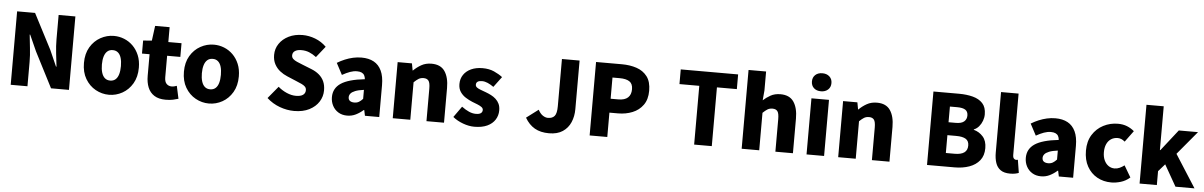

<svg xmlns="http://www.w3.org/2000/svg" viewBox="-35 -1378 12169 1940"><g transform="rotate(5 6049.0 -408.5)"><path d="M86 0V-745H268L453 -388L526 -223H531Q524 -282 515.5 -356.5Q507 -431 507 -498V-745H677V0H495L311 -359L238 -522H233Q239 -460 247.5 -387.5Q256 -315 256 -247V0Z M1083 14Q1011 14 947 -21.5Q883 -57 843.5 -124Q804 -191 804 -285Q804 -379 843.5 -445.5Q883 -512 947 -547.5Q1011 -583 1083 -583Q1137 -583 1187 -563Q1237 -543 1276 -504.5Q1315 -466 1338 -411Q1361 -356 1361 -285Q1361 -191 1321.5 -124Q1282 -57 1218.5 -21.5Q1155 14 1083 14ZM1083 -130Q1116 -130 1137.5 -149Q1159 -168 1169 -203Q1179 -238 1179 -285Q1179 -332 1169 -366.5Q1159 -401 1137.5 -420Q1116 -439 1083 -439Q1050 -439 1028.5 -420Q1007 -401 996.5 -366.5Q986 -332 986 -285Q986 -238 996.5 -203Q1007 -168 1028.5 -149Q1050 -130 1083 -130Z M1658 14Q1587 14 1542.5 -14.5Q1498 -43 1477.5 -93.5Q1457 -144 1457 -211V-430H1380V-562L1468 -569L1488 -720H1635V-569H1769V-430H1635V-213Q1635 -166 1655.5 -145.5Q1676 -125 1707 -125Q1721 -125 1735 -128.5Q1749 -132 1759 -136L1787 -7Q1765 0 1733.5 7Q1702 14 1658 14Z M2097 14Q2025 14 1961 -21.5Q1897 -57 1857.5 -124Q1818 -191 1818 -285Q1818 -379 1857.5 -445.5Q1897 -512 1961 -547.5Q2025 -583 2097 -583Q2151 -583 2201 -563Q2251 -543 2290 -504.5Q2329 -466 2352 -411Q2375 -356 2375 -285Q2375 -191 2335.5 -124Q2296 -57 2232.5 -21.5Q2169 14 2097 14ZM2097 -130Q2130 -130 2151.5 -149Q2173 -168 2183 -203Q2193 -238 2193 -285Q2193 -332 2183 -366.5Q2173 -401 2151.5 -420Q2130 -439 2097 -439Q2064 -439 2042.5 -420Q2021 -401 2010.5 -366.5Q2000 -332 2000 -285Q2000 -238 2010.5 -203Q2021 -168 2042.5 -149Q2064 -130 2097 -130Z M2961 14Q2888 14 2814.5 -13Q2741 -40 2683 -93L2785 -216Q2824 -182 2872.5 -161Q2921 -140 2965 -140Q3015 -140 3038.5 -157.5Q3062 -175 3062 -205Q3062 -227 3049 -240.5Q3036 -254 3012.5 -265Q2989 -276 2957 -289L2862 -329Q2823 -345 2788.5 -372Q2754 -399 2732.5 -439Q2711 -479 2711 -533Q2711 -596 2745.5 -647Q2780 -698 2841 -728Q2902 -758 2981 -758Q3046 -758 3110 -733.5Q3174 -709 3223 -660L3134 -548Q3097 -576 3061 -590.5Q3025 -605 2981 -605Q2940 -605 2916.5 -589Q2893 -573 2893 -544Q2893 -523 2907.5 -509Q2922 -495 2947 -484Q2972 -473 3005 -460L3098 -423Q3144 -405 3177 -377Q3210 -349 3227.5 -310.5Q3245 -272 3245 -219Q3245 -157 3211.5 -104Q3178 -51 3114.5 -18.5Q3051 14 2961 14Z M3499 14Q3447 14 3409 -9.5Q3371 -33 3350.5 -72.5Q3330 -112 3330 -159Q3330 -249 3405 -299.5Q3480 -350 3646 -368Q3644 -391 3635 -407.5Q3626 -424 3607.5 -432.5Q3589 -441 3560 -441Q3526 -441 3490 -428Q3454 -415 3411 -391L3349 -508Q3387 -531 3426.5 -547.5Q3466 -564 3508 -573.5Q3550 -583 3594 -583Q3668 -583 3719 -555Q3770 -527 3797 -469.5Q3824 -412 3824 -323V0H3679L3667 -57H3662Q3627 -26 3586.5 -6Q3546 14 3499 14ZM3560 -124Q3587 -124 3607 -136Q3627 -148 3646 -169V-260Q3591 -253 3558.5 -240Q3526 -227 3512.5 -210Q3499 -193 3499 -173Q3499 -148 3515.5 -136Q3532 -124 3560 -124Z M3961 0V-569H4106L4119 -498H4122Q4157 -533 4201.5 -558Q4246 -583 4304 -583Q4397 -583 4439 -521Q4481 -459 4481 -352V0H4303V-330Q4303 -389 4287 -410Q4271 -431 4237 -431Q4207 -431 4186 -418Q4165 -405 4139 -380V0Z M4789 14Q4734 14 4674 -8Q4614 -30 4570 -66L4649 -177Q4688 -148 4723.5 -132.5Q4759 -117 4793 -117Q4828 -117 4844 -129Q4860 -141 4860 -162Q4860 -179 4844 -191Q4828 -203 4802 -213.5Q4776 -224 4747 -235Q4713 -249 4679.5 -270Q4646 -291 4624 -323.5Q4602 -356 4602 -403Q4602 -457 4629.5 -497.5Q4657 -538 4706.5 -560.5Q4756 -583 4822 -583Q4889 -583 4939 -560.5Q4989 -538 5025 -510L4946 -404Q4915 -426 4885.5 -439Q4856 -452 4828 -452Q4797 -452 4782.5 -441.5Q4768 -431 4768 -411Q4768 -394 4782.5 -383Q4797 -372 4822 -363Q4847 -354 4876 -343Q4903 -333 4929.5 -319.5Q4956 -306 4978 -286Q5000 -266 5013 -238.5Q5026 -211 5026 -172Q5026 -120 4999 -77.5Q4972 -35 4919.5 -10.5Q4867 14 4789 14Z M5547 14Q5460 14 5401 -20Q5342 -54 5302 -123L5423 -214Q5443 -176 5469.5 -158Q5496 -140 5523 -140Q5567 -140 5589.5 -166.5Q5612 -193 5612 -266V-745H5791V-252Q5791 -179 5765 -118.5Q5739 -58 5685 -22Q5631 14 5547 14Z M5958 0V-745H6220Q6302 -745 6369.5 -722.5Q6437 -700 6477.5 -647Q6518 -594 6518 -502Q6518 -414 6477.5 -357.5Q6437 -301 6370 -274Q6303 -247 6224 -247H6137V0ZM6137 -388H6215Q6280 -388 6312 -417.5Q6344 -447 6344 -502Q6344 -558 6309.5 -580.5Q6275 -603 6210 -603H6137Z M7018 0V-596H6817V-745H7399V-596H7197V0Z M7500 0V-799H7678V-607L7669 -506Q7700 -535 7742.5 -559Q7785 -583 7843 -583Q7936 -583 7978 -521Q8020 -459 8020 -352V0H7842V-330Q7842 -389 7826 -410Q7810 -431 7776 -431Q7746 -431 7725 -418Q7704 -405 7678 -380V0Z M8158 0V-569H8336V0ZM8247 -648Q8202 -648 8175 -673Q8148 -698 8148 -740Q8148 -781 8175 -806Q8202 -831 8247 -831Q8291 -831 8318.5 -806Q8346 -781 8346 -740Q8346 -698 8318.5 -673Q8291 -648 8247 -648Z M8479 0V-569H8624L8637 -498H8640Q8675 -533 8719.5 -558Q8764 -583 8822 -583Q8915 -583 8957 -521Q8999 -459 8999 -352V0H8821V-330Q8821 -389 8805 -410Q8789 -431 8755 -431Q8725 -431 8704 -418Q8683 -405 8657 -380V0Z M9380 0V-745H9640Q9717 -745 9780 -728.5Q9843 -712 9880 -672Q9917 -632 9917 -560Q9917 -527 9905 -494.5Q9893 -462 9871.5 -436.5Q9850 -411 9820 -399V-395Q9876 -380 9914 -337Q9952 -294 9952 -220Q9952 -144 9913 -95.5Q9874 -47 9808 -23.5Q9742 0 9661 0ZM9559 -449H9633Q9690 -449 9716.5 -472Q9743 -495 9743 -533Q9743 -573 9716 -590.5Q9689 -608 9633 -608H9559ZM9559 -137H9648Q9713 -137 9745.5 -160.5Q9778 -184 9778 -232Q9778 -278 9745.5 -298Q9713 -318 9648 -318H9559Z M10223 14Q10162 14 10126.5 -11Q10091 -36 10076 -81Q10061 -126 10061 -185V-799H10239V-179Q10239 -151 10249.5 -140.5Q10260 -130 10270 -130Q10275 -130 10279 -130.5Q10283 -131 10290 -132L10311 -1Q10297 5 10275 9.5Q10253 14 10223 14Z M10537 14Q10485 14 10447 -9.5Q10409 -33 10388.5 -72.5Q10368 -112 10368 -159Q10368 -249 10443 -299.5Q10518 -350 10684 -368Q10682 -391 10673 -407.5Q10664 -424 10645.5 -432.5Q10627 -441 10598 -441Q10564 -441 10528 -428Q10492 -415 10449 -391L10387 -508Q10425 -531 10464.5 -547.5Q10504 -564 10546 -573.5Q10588 -583 10632 -583Q10706 -583 10757 -555Q10808 -527 10835 -469.5Q10862 -412 10862 -323V0H10717L10705 -57H10700Q10665 -26 10624.5 -6Q10584 14 10537 14ZM10598 -124Q10625 -124 10645 -136Q10665 -148 10684 -169V-260Q10629 -253 10596.5 -240Q10564 -227 10550.5 -210Q10537 -193 10537 -173Q10537 -148 10553.5 -136Q10570 -124 10598 -124Z M11250 14Q11170 14 11106 -21.5Q11042 -57 11004.5 -124Q10967 -191 10967 -285Q10967 -379 11008.5 -445.5Q11050 -512 11118.5 -547.5Q11187 -583 11266 -583Q11318 -583 11359 -566.5Q11400 -550 11432 -522L11349 -409Q11330 -425 11312.5 -432Q11295 -439 11277 -439Q11238 -439 11209 -420Q11180 -401 11164.5 -366.5Q11149 -332 11149 -285Q11149 -238 11165 -203Q11181 -168 11208.5 -149Q11236 -130 11270 -130Q11297 -130 11322 -141.5Q11347 -153 11369 -170L11438 -53Q11396 -16 11345.5 -1Q11295 14 11250 14Z M11536 0V-799H11711V-355H11716L11884 -569H12079L11881 -332L12093 0H11900L11777 -216L11711 -141V0Z"/></g></svg>

Font: Noto Sans JP Thin Black
Style: Regular
Weight: 900
Version: Version 2.004-H2;hotconv 1.0.118;makeotfexe 2.5.65603